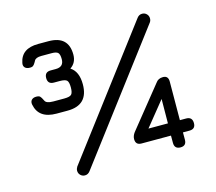

<svg xmlns="http://www.w3.org/2000/svg" viewBox="-97 -785 1027 914"><g transform="rotate(-15 416.0 -327.5)"><path d="M214 9Q201 9 192 0Q183 -9 183 -22Q183 -31 189 -41L650 -651Q660 -664 675 -664Q688 -664 697 -655Q706 -646 706 -633Q706 -622 700 -614L239 -4Q229 9 214 9ZM159 -310Q72 -310 58 -381Q55 -396 63 -404.5Q71 -413 86 -413Q99 -413 104.5 -408Q110 -403 118 -386Q124 -370 159 -370H213Q240 -370 248.5 -378.5Q257 -387 257 -413Q257 -440 248.5 -448Q240 -456 213 -456H185Q155 -456 155 -486Q155 -516 185 -516H210Q250 -516 250 -554Q250 -578 242 -586Q234 -594 211 -594H160Q132 -594 125 -580Q124 -578 122 -574.5Q120 -571 118.5 -569Q117 -567 115.5 -564.5Q114 -562 112.5 -561Q111 -560 109 -558Q107 -556 105 -555.5Q103 -555 100 -554.5Q97 -554 94 -554Q77 -554 69 -562.5Q61 -571 64 -585Q77 -653 160 -653H211Q309 -653 309 -561Q309 -521 278 -500Q316 -476 316 -413Q316 -310 213 -310ZM688 -2Q658 -2 658 -32V-68H513Q484 -68 484 -97Q484 -113 496 -129L657 -329Q669 -347 693 -347Q719 -347 719 -318L718 -128H749Q779 -128 779 -97Q779 -68 749 -68H717V-32Q717 -2 688 -2ZM563 -128H659L660 -248Z"/></g></svg>

Font: Jura Medium
Style: Regular
Weight: 500
Designer: Daniel Johnson, Alexei Vanyashin
Foundry: Daniel Johnson
Version: Version 5.103